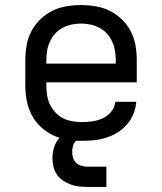

<svg xmlns="http://www.w3.org/2000/svg" viewBox="-20 -548 640 758"><path d="M302 8Q273 8 243.5 3Q214 -2 187.5 -15Q161 -28 139.5 -48.5Q118 -69 104.5 -95.5Q91 -122 85.5 -151Q80 -180 80 -210V-310Q80 -339 85 -368.5Q90 -398 103.5 -424Q117 -450 138.5 -471Q160 -492 186 -505Q212 -518 241.5 -523Q271 -528 300 -528Q329 -528 358.5 -523Q388 -518 414 -505Q440 -492 461.5 -471Q483 -450 496.5 -424Q510 -398 515 -368.5Q520 -339 520 -310V-223H163V-210Q163 -191 166 -172Q169 -153 177 -136Q185 -119 198.5 -104.5Q212 -90 228.5 -81.5Q245 -73 264 -69.5Q283 -66 302 -66Q324 -66 345 -69Q366 -72 385.5 -81Q405 -90 419 -107Q433 -124 435 -146H518Q516 -121 506.5 -98Q497 -75 481 -56.5Q465 -38 444 -25Q423 -12 399.5 -4.5Q376 3 351.5 5.5Q327 8 302 8ZM163 -297H437V-310Q437 -329 434 -347.5Q431 -366 423 -383.5Q415 -401 402.5 -415Q390 -429 373 -438Q356 -447 337.5 -451Q319 -455 300 -455Q281 -455 262.5 -451Q244 -447 227 -438Q210 -429 197.5 -415Q185 -401 177 -383.5Q169 -366 166 -347.5Q163 -329 163 -310ZM325 190Q308 190 291 188Q274 186 258 180Q242 174 228 164.5Q214 155 204.5 141Q195 127 191 110Q187 93 187 76Q187 54 194 32Q201 10 217.5 -6Q234 -22 256 -28.5Q278 -35 300 -35V0Q291 0 283.5 5.5Q276 11 272 18.5Q268 26 266.5 35Q265 44 265 53Q265 65 269 76.5Q273 88 281.5 95.5Q290 103 301.5 106.5Q313 110 325 110H400V190Z"/></svg>

Font: Bmono
Style: Regular
Weight: 400
Monospace: yes
Designer: Belleve Invis
Foundry: Belleve Invis
Version: Version 11.2.2; ttfautohint (v1.8.2)